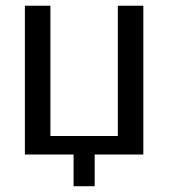

<svg xmlns="http://www.w3.org/2000/svg" viewBox="-20 -540 590 671"><path d="M391.7 0V-520H480.9V0ZM117.8 0V-64.7H440.1V0ZM67 0V-520H156.2V0ZM237.1 110.8V-64.7H310.9V110.8Z"/></svg>

Font: Murecho Thin
Style: Regular
Weight: 100
Designer: Neil Summerour
Foundry: Positype
Version: Version 1.010